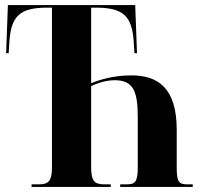

<svg xmlns="http://www.w3.org/2000/svg" viewBox="-20 -734 793 754"><path d="M104 0H415V-10H389C349 -10 338 -26 338 -78V-396C355 -404 392 -419 430 -419C504 -419 521 -375 521 -274V-76C521 -17 509 -10 476 -10H452V0H737V-10H715C682 -10 674 -21 674 -76V-224C674 -388 601 -438 496 -438C422 -438 366 -419 338 -407V-704H356C463 -704 498 -672 505 -572L508 -525H518L511 -714H11L4 -525H14L17 -572C24 -672 59 -704 166 -704H184V-78C184 -26 173 -10 133 -10H104Z"/></svg>

Font: Noto Serif Display ExtraCondensed ExtraBold
Style: Regular
Weight: 800
Width: 2
Designer: Monotype Design Team
Foundry: Monotype Imaging Inc.
Version: Version 2.009